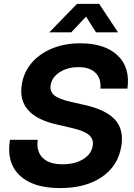

<svg xmlns="http://www.w3.org/2000/svg" viewBox="-20 -964 693 996"><path d="M292.5 11.7Q149.9 11.7 81.1 -54.9Q12.2 -121.6 31.7 -238.8H175.8Q167.5 -178.7 201.2 -145.3Q234.9 -111.8 304.2 -111.8Q367.7 -111.8 410.9 -137.9Q454.1 -164.1 460.9 -207.5Q466.8 -241.7 441.7 -263.7Q416.5 -285.6 349.6 -300.8L275.9 -317.9Q65.9 -364.7 93.3 -527.3Q104 -591.3 145.3 -638.9Q186.5 -686.5 251.2 -712.9Q315.9 -739.3 396.5 -739.3Q523.4 -739.3 589.8 -676.8Q656.2 -614.3 641.1 -504.4H501Q505.4 -557.1 475.3 -586.4Q445.3 -615.7 386.7 -615.7Q330.6 -615.7 290 -589.6Q249.5 -563.5 242.7 -522.9Q237.3 -490.2 261.2 -470Q285.2 -449.7 349.6 -435.1L417 -419.9Q529.8 -395 576.7 -343Q623.5 -291 609.4 -205.6Q592.8 -103.5 508.5 -45.9Q424.3 11.7 292.5 11.7ZM349.6 -796.4H236.3V-796.9L379.4 -943.8H494.6L591.8 -796.9V-796.4H478L426.3 -877.9Z"/></svg>

Font: Inter Display
Style: Bold Italic
Weight: 700
Italic angle: -9.39999°
Designer: Rasmus Andersson
Foundry: rsms
Version: Version 4.000;git-a52131595